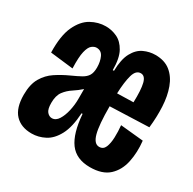

<svg xmlns="http://www.w3.org/2000/svg" viewBox="-127 -670 817 812"><g transform="rotate(30 281.5 -264.0)"><path d="M122 11Q70 11 41 -20Q12 -51 12 -115Q12 -166 30.5 -197.5Q49 -229 78.5 -248.5Q108 -268 141 -283Q170 -296 188 -306Q206 -316 214.5 -330Q223 -344 223 -369Q223 -398 213 -419.5Q203 -441 180 -441Q169 -441 157.5 -432Q146 -423 139.5 -396Q133 -369 135 -314L23 -327Q21 -409 42.5 -455Q64 -501 98 -520Q132 -539 169 -539Q198 -539 224.5 -526.5Q251 -514 268.5 -482.5Q286 -451 286 -393H292Q293 -450 310.5 -482Q328 -514 355 -526.5Q382 -539 411 -539Q456 -539 484.5 -516Q513 -493 527.5 -453.5Q542 -414 544.5 -364Q547 -314 541 -261L351 -254Q351 -163 362 -123Q373 -83 398 -83Q418 -83 426 -102Q434 -121 435 -150.5Q436 -180 433 -209L545 -198Q551 -144 541 -96Q531 -48 499 -18.5Q467 11 407 11Q340 11 307.5 -33Q275 -77 268 -169H263Q259 -100 238 -60.5Q217 -21 186 -5Q155 11 122 11ZM396 -441Q372 -441 362.5 -407Q353 -373 351 -317L430 -319Q432 -380 424.5 -410.5Q417 -441 396 -441ZM164 -88Q183 -88 195.5 -108Q208 -128 214.5 -157Q221 -186 221 -214V-263Q202 -246 181 -232.5Q160 -219 145 -199Q130 -179 130 -143Q130 -112 140.5 -100Q151 -88 164 -88Z"/></g></svg>

Font: Bricolage Grotesque 48pt Condensed SemiBold
Style: Regular
Weight: 600
Width: 3
Designer: Mathieu Triay
Foundry: Atelier Triay
Version: Version 1.000; ttfautohint (v1.8.4.7-5d5b);gftools[0.9.32]